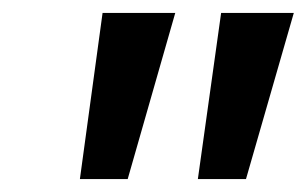

<svg xmlns="http://www.w3.org/2000/svg" viewBox="-20 -734 476 298"><path d="M252 -713.9 178.2 -456.1H104L139.2 -713.9ZM436 -713.9 361.8 -456.1H287.1L323.2 -713.9Z"/></svg>

Font: f5618774984       
Style: Italic
Weight: 600
Italic angle: -12°
Foundry: Ascender Corporation
Version: Version 1.10